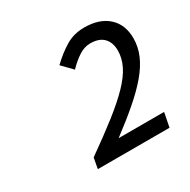

<svg xmlns="http://www.w3.org/2000/svg" viewBox="-102 -939 590 596"><g transform="rotate(-30 193.0 -641.0)"><path d="M94 -478Q155 -521 199 -555.5Q243 -590 271 -619Q299 -648 312 -674.5Q325 -701 325 -728Q325 -757 309 -773.5Q293 -790 261 -790Q240 -790 219.5 -776.5Q199 -763 180 -743L145 -779Q173 -806 202.5 -824Q232 -842 270 -842Q324 -842 355 -814Q386 -786 386 -737Q386 -706 373.5 -677Q361 -648 336.5 -619Q312 -590 275.5 -558.5Q239 -527 191 -491H354L344 -440H87Z"/></g></svg>

Font: mr_Source Sans Pro
Style: Italic
Weight: 400
Italic angle: -11°
Designer: Paul D. Hunt
Foundry: Adobe Systems Incorporated
Version: Version 1.036;July 10, 2024;FontCreator 11.5.0.2430 64-bit